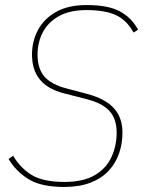

<svg xmlns="http://www.w3.org/2000/svg" viewBox="-20 -730 576 762"><path d="M235 12Q144 12 94 -18.5Q44 -49 14 -99L32 -112Q61 -63 106 -35.5Q151 -8 236 -8Q311 -8 356.5 -35Q402 -62 422.5 -107Q443 -152 443 -204Q443 -258 414.5 -289.5Q386 -321 322 -337L236 -359Q169 -376 138 -414.5Q107 -453 107 -513Q107 -567 131 -611.5Q155 -656 203 -683Q251 -710 324 -710Q410 -710 456.5 -684.5Q503 -659 528 -612L510 -601Q483 -650 440 -670Q397 -690 323 -690Q256 -690 213 -665.5Q170 -641 149.5 -601Q129 -561 129 -513Q129 -458 156 -426.5Q183 -395 244 -379L327 -357Q398 -338 432 -300.5Q466 -263 466 -204Q466 -160 452.5 -121Q439 -82 411 -52Q383 -22 339 -5Q295 12 235 12Z"/></svg>

Font: IBM Plex Sans Thin
Style: Italic
Weight: 250
Italic angle: -11.31°
Designer: Mike Abbink, Paul van der Laan, Pieter van Rosmalen
Foundry: Bold Monday
Version: Version 3.201